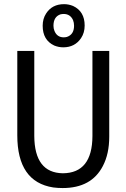

<svg xmlns="http://www.w3.org/2000/svg" viewBox="-20 -908 618 938"><path d="M513.7 -240.2V-659.2H431.6V-243.2Q430.7 -62.5 287.1 -61.5Q148.4 -63.5 147.5 -244.1V-659.2H64.5V-247.1Q64.5 -19.5 240.2 7.8Q262.7 10.7 286.1 10.7Q426.8 10.7 482.4 -96.7Q513.7 -156.2 513.7 -240.2ZM393.6 -783.2Q393.6 -852.5 336.9 -878.9Q315.4 -887.7 293 -887.7Q234.4 -887.7 205.1 -841.8Q188.5 -816.4 188.5 -782.2Q188.5 -711.9 245.1 -685.5Q266.6 -676.8 289.1 -676.8Q345.7 -676.8 376 -721.7Q393.6 -748 393.6 -783.2ZM241.2 -782.2Q241.2 -826.2 275.4 -837.9Q284.2 -839.8 291 -839.8Q323.2 -839.8 336.9 -809.6Q341.8 -796.9 341.8 -782.2Q341.8 -739.3 306.6 -727.5Q298.8 -725.6 291 -725.6Q258.8 -725.6 246.1 -756.8Q241.2 -768.6 241.2 -782.2Z"/></svg>

Font: Yaldevi Colombo Medium
Style: Regular
Weight: 500
Designer: Sol Matas, Denzil Rajitha, Kosala Senevirathne and Pathum Egodawatta
Foundry: Mooniak
Version: Version 1.020 ; ttfautohint (v1.6)